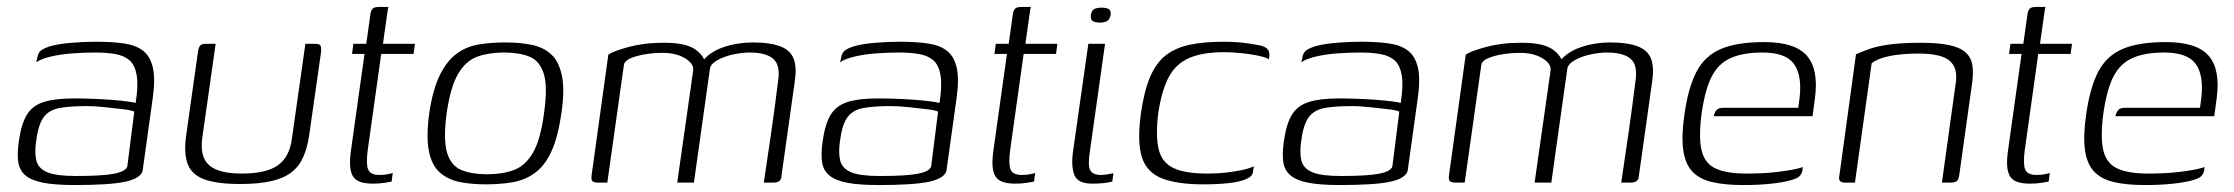

<svg xmlns="http://www.w3.org/2000/svg" viewBox="-20 -525 6423 552"><path d="M195 7Q139 7 105 0.5Q71 -6 53.5 -20.5Q36 -35 32.5 -59Q29 -83 34 -118Q41 -169 57.5 -195.5Q74 -222 106.5 -232Q139 -242 192 -242Q217 -242 245.5 -241Q274 -240 300 -238Q326 -236 345 -233.5Q364 -231 370 -229Q378 -279 373 -308.5Q368 -338 352.5 -351.5Q337 -365 312 -369.5Q287 -374 254 -374Q221 -374 187.5 -371.5Q154 -369 126.5 -362.5Q99 -356 84 -346L87 -357Q89 -376 103.5 -383.5Q118 -391 132 -394Q151 -399 186 -402Q221 -405 256 -405Q303 -405 337 -400Q371 -395 391.5 -379Q412 -363 419.5 -330.5Q427 -298 419 -242L390 -34Q384 -12 340 -2.5Q296 7 195 7ZM198 -19Q274 -19 307.5 -25.5Q341 -32 346 -46L366 -204Q359 -208 334 -211Q309 -214 280 -217Q251 -220 230 -220Q182 -220 151.5 -214.5Q121 -209 105.5 -188Q90 -167 84 -120Q79 -86 84.5 -63.5Q90 -41 115.5 -30Q141 -19 198 -19Z M600 -399 561 -125Q555 -71 583 -48.5Q611 -26 675 -26Q745 -26 778.5 -49.5Q812 -73 819 -125L858 -399Q859 -399 862.5 -399Q866 -399 870 -399Q874 -399 878 -399Q882 -399 883 -399Q893 -399 897 -397.5Q901 -396 902.5 -391Q904 -386 903 -375L869 -137Q864 -102 852.5 -75Q841 -48 819 -30.5Q797 -13 761 -4.5Q725 4 670 4Q605 4 568.5 -9Q532 -22 520 -52.5Q508 -83 515 -134L549 -375Q551 -389 555.5 -394Q560 -399 572 -399Q580 -399 586 -399Q592 -399 600 -399Z M1052 3Q1024 3 1009 -5Q994 -13 989 -32Q984 -51 988 -85L1028 -370H992L996 -399H1033L1044 -477Q1045 -489 1048 -495Q1051 -501 1056 -503Q1061 -505 1069 -505H1097Q1096 -504 1095 -497.5Q1094 -491 1092 -477L1081 -399H1173L1169 -370H1076L1037 -92Q1032 -53 1038.5 -37.5Q1045 -22 1071 -22Q1083 -22 1094 -24Q1105 -26 1109 -28L1106 -3Q1101 -2 1086 0.5Q1071 3 1052 3Z M1376 5Q1334 5 1300.5 -2Q1267 -9 1244 -29.5Q1221 -50 1213 -91Q1205 -132 1214 -199Q1224 -267 1244 -308Q1264 -349 1292 -370Q1320 -391 1355.5 -397Q1391 -403 1433 -403Q1475 -403 1509 -396Q1543 -389 1565 -368.5Q1587 -348 1595.5 -307.5Q1604 -267 1594 -199Q1584 -130 1565 -89Q1546 -48 1517.5 -27.5Q1489 -7 1453.5 -1Q1418 5 1376 5ZM1380 -24Q1424 -24 1457 -36Q1490 -48 1512 -85.5Q1534 -123 1544 -199Q1555 -275 1543.5 -312.5Q1532 -350 1502.5 -362Q1473 -374 1429 -374Q1385 -374 1352 -362Q1319 -350 1297 -312.5Q1275 -275 1264 -199Q1254 -123 1265.5 -85.5Q1277 -48 1307 -36Q1337 -24 1380 -24Z M1700 0Q1687 0 1683 -4.5Q1679 -9 1681 -22L1729 -368Q1738 -374 1752 -379Q1766 -384 1785.5 -389.5Q1805 -395 1831 -398.5Q1857 -402 1891 -402Q1923 -402 1946.5 -396.5Q1970 -391 1985.5 -378Q2001 -365 2009 -345H1997Q2007 -360 2023 -371Q2039 -382 2059 -389Q2079 -396 2101 -399.5Q2123 -403 2143 -403Q2195 -403 2224 -391.5Q2253 -380 2262 -355.5Q2271 -331 2265 -291L2227 -21Q2227 -13 2224 -8.5Q2221 -4 2216 -2Q2211 0 2203 0H2176Q2187 -73 2197.5 -146Q2208 -219 2217 -292Q2224 -338 2203 -356Q2182 -374 2135 -374Q2114 -374 2088 -368.5Q2062 -363 2042.5 -352Q2023 -341 2021 -327L1975 0H1927L1973 -323Q1975 -342 1949.5 -357.5Q1924 -373 1885 -373Q1859 -373 1835 -369Q1811 -365 1794 -358Q1777 -351 1774 -340L1726 0Z M2506 7Q2450 7 2416 0.5Q2382 -6 2364.5 -20.5Q2347 -35 2343.5 -59Q2340 -83 2345 -118Q2352 -169 2368.5 -195.5Q2385 -222 2417.5 -232Q2450 -242 2503 -242Q2528 -242 2556.5 -241Q2585 -240 2611 -238Q2637 -236 2656 -233.5Q2675 -231 2681 -229Q2689 -279 2684 -308.5Q2679 -338 2663.5 -351.5Q2648 -365 2623 -369.5Q2598 -374 2565 -374Q2532 -374 2498.5 -371.5Q2465 -369 2437.5 -362.5Q2410 -356 2395 -346L2398 -357Q2400 -376 2414.5 -383.5Q2429 -391 2443 -394Q2462 -399 2497 -402Q2532 -405 2567 -405Q2614 -405 2648 -400Q2682 -395 2702.5 -379Q2723 -363 2730.5 -330.5Q2738 -298 2730 -242L2701 -34Q2695 -12 2651 -2.5Q2607 7 2506 7ZM2509 -19Q2585 -19 2618.5 -25.5Q2652 -32 2657 -46L2677 -204Q2670 -208 2645 -211Q2620 -214 2591 -217Q2562 -220 2541 -220Q2493 -220 2462.5 -214.5Q2432 -209 2416.5 -188Q2401 -167 2395 -120Q2390 -86 2395.5 -63.5Q2401 -41 2426.5 -30Q2452 -19 2509 -19Z M2899 3Q2871 3 2856 -5Q2841 -13 2836 -32Q2831 -51 2835 -85L2875 -370H2839L2843 -399H2880L2891 -477Q2892 -489 2895 -495Q2898 -501 2903 -503Q2908 -505 2916 -505H2944Q2943 -504 2942 -497.5Q2941 -491 2939 -477L2928 -399H3020L3016 -370H2923L2884 -92Q2879 -53 2885.5 -37.5Q2892 -22 2918 -22Q2930 -22 2941 -24Q2952 -26 2956 -28L2953 -3Q2948 -2 2933 0.5Q2918 3 2899 3Z M3120 3Q3079 3 3069 -21.5Q3059 -46 3065 -90L3109 -399H3157L3114 -94Q3107 -51 3114 -36.5Q3121 -22 3145 -22Q3152 -22 3165 -24Q3178 -26 3181 -27L3178 -3Q3174 -2 3166 -0.5Q3158 1 3146.5 2Q3135 3 3120 3ZM3142 -460Q3130 -460 3122.5 -464Q3115 -468 3116 -481Q3118 -495 3126 -499Q3134 -503 3147 -503Q3160 -503 3167.5 -499Q3175 -495 3173 -481Q3170 -468 3162 -464Q3154 -460 3142 -460Z M3439 5Q3365 5 3321 -12Q3277 -29 3263 -73Q3249 -117 3260 -198Q3269 -262 3286 -302.5Q3303 -343 3330.5 -365Q3358 -387 3399 -396Q3440 -405 3497 -405Q3523 -405 3545 -403Q3567 -401 3594 -396Q3608 -394 3616.5 -389.5Q3625 -385 3628 -377Q3631 -369 3628 -355Q3617 -361 3594.5 -365.5Q3572 -370 3546.5 -372.5Q3521 -375 3500 -375Q3438 -375 3399.5 -358.5Q3361 -342 3340.5 -304Q3320 -266 3310 -200Q3302 -135 3311 -96.5Q3320 -58 3353.5 -42Q3387 -26 3451 -26Q3481 -26 3506.5 -29Q3532 -32 3552.5 -36.5Q3573 -41 3585 -47L3582 -30Q3581 -18 3562.5 -10Q3544 -2 3512.5 1.5Q3481 5 3439 5Z M3832 7Q3776 7 3742 0.5Q3708 -6 3690.5 -20.5Q3673 -35 3669.5 -59Q3666 -83 3671 -118Q3678 -169 3694.5 -195.5Q3711 -222 3743.5 -232Q3776 -242 3829 -242Q3854 -242 3882.5 -241Q3911 -240 3937 -238Q3963 -236 3982 -233.5Q4001 -231 4007 -229Q4015 -279 4010 -308.5Q4005 -338 3989.5 -351.5Q3974 -365 3949 -369.5Q3924 -374 3891 -374Q3858 -374 3824.5 -371.5Q3791 -369 3763.5 -362.5Q3736 -356 3721 -346L3724 -357Q3726 -376 3740.5 -383.5Q3755 -391 3769 -394Q3788 -399 3823 -402Q3858 -405 3893 -405Q3940 -405 3974 -400Q4008 -395 4028.5 -379Q4049 -363 4056.5 -330.5Q4064 -298 4056 -242L4027 -34Q4021 -12 3977 -2.5Q3933 7 3832 7ZM3835 -19Q3911 -19 3944.5 -25.5Q3978 -32 3983 -46L4003 -204Q3996 -208 3971 -211Q3946 -214 3917 -217Q3888 -220 3867 -220Q3819 -220 3788.5 -214.5Q3758 -209 3742.5 -188Q3727 -167 3721 -120Q3716 -86 3721.5 -63.5Q3727 -41 3752.5 -30Q3778 -19 3835 -19Z M4165 0Q4152 0 4148 -4.5Q4144 -9 4146 -22L4194 -368Q4203 -374 4217 -379Q4231 -384 4250.5 -389.5Q4270 -395 4296 -398.5Q4322 -402 4356 -402Q4388 -402 4411.5 -396.5Q4435 -391 4450.5 -378Q4466 -365 4474 -345H4462Q4472 -360 4488 -371Q4504 -382 4524 -389Q4544 -396 4566 -399.5Q4588 -403 4608 -403Q4660 -403 4689 -391.5Q4718 -380 4727 -355.5Q4736 -331 4730 -291L4692 -21Q4692 -13 4689 -8.5Q4686 -4 4681 -2Q4676 0 4668 0H4641Q4652 -73 4662.5 -146Q4673 -219 4682 -292Q4689 -338 4668 -356Q4647 -374 4600 -374Q4579 -374 4553 -368.5Q4527 -363 4507.5 -352Q4488 -341 4486 -327L4440 0H4392L4438 -323Q4440 -342 4414.5 -357.5Q4389 -373 4350 -373Q4324 -373 4300 -369Q4276 -365 4259 -358Q4242 -351 4239 -340L4191 0Z M4992 7Q4937 7 4900.5 -2Q4864 -11 4844 -33.5Q4824 -56 4819 -96Q4814 -136 4823 -198Q4834 -274 4857.5 -319Q4881 -364 4927 -384Q4973 -404 5052 -404Q5141 -404 5175 -364.5Q5209 -325 5198 -243L5191 -191H4907Q4909 -201 4914.5 -208Q4920 -215 4934 -215H5150L5154 -245Q5161 -310 5137 -342Q5113 -374 5047 -374Q4992 -374 4956.5 -358.5Q4921 -343 4901.5 -305.5Q4882 -268 4872 -198Q4863 -128 4872.5 -91Q4882 -54 4913.5 -40Q4945 -26 5002 -26Q5022 -26 5045.5 -27Q5069 -28 5093 -31Q5117 -34 5135.5 -37.5Q5154 -41 5163 -45L5162 -35Q5161 -27 5154.5 -19.5Q5148 -12 5129 -7Q5104 0 5069 3.5Q5034 7 4992 7Z M5284 0Q5264 0 5268 -19L5316 -369Q5332 -376 5354 -384Q5376 -392 5411.5 -397Q5447 -402 5503 -402Q5554 -402 5585.5 -395Q5617 -388 5632.5 -373Q5648 -358 5651 -335Q5654 -312 5649 -280L5613 -23Q5612 -15 5609.5 -9.5Q5607 -4 5601.5 -2Q5596 0 5587 0H5563L5603 -288Q5609 -330 5585 -350.5Q5561 -371 5496 -371Q5448 -371 5413 -364Q5378 -357 5361 -343L5313 0Z M5816 3Q5788 3 5773 -5Q5758 -13 5753 -32Q5748 -51 5752 -85L5792 -370H5756L5760 -399H5797L5808 -477Q5809 -489 5812 -495Q5815 -501 5820 -503Q5825 -505 5833 -505H5861Q5860 -504 5859 -497.5Q5858 -491 5856 -477L5845 -399H5937L5933 -370H5840L5801 -92Q5796 -53 5802.5 -37.5Q5809 -22 5835 -22Q5847 -22 5858 -24Q5869 -26 5873 -28L5870 -3Q5865 -2 5850 0.5Q5835 3 5816 3Z M6147 7Q6092 7 6055.5 -2Q6019 -11 5999 -33.5Q5979 -56 5974 -96Q5969 -136 5978 -198Q5989 -274 6012.5 -319Q6036 -364 6082 -384Q6128 -404 6207 -404Q6296 -404 6330 -364.5Q6364 -325 6353 -243L6346 -191H6062Q6064 -201 6069.5 -208Q6075 -215 6089 -215H6305L6309 -245Q6316 -310 6292 -342Q6268 -374 6202 -374Q6147 -374 6111.5 -358.5Q6076 -343 6056.5 -305.5Q6037 -268 6027 -198Q6018 -128 6027.5 -91Q6037 -54 6068.5 -40Q6100 -26 6157 -26Q6177 -26 6200.5 -27Q6224 -28 6248 -31Q6272 -34 6290.5 -37.5Q6309 -41 6318 -45L6317 -35Q6316 -27 6309.5 -19.5Q6303 -12 6284 -7Q6259 0 6224 3.5Q6189 7 6147 7Z"/></svg>

Font: Genos Light
Style: Italic
Weight: 300
Italic angle: -8°
Designer: Robert E. Leuschke
Foundry: Robert E. Leuschke
Version: Version 1.010